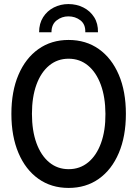

<svg xmlns="http://www.w3.org/2000/svg" viewBox="-20 -926 682 954"><path d="M320.8 7.8Q234.9 7.8 170.9 -37.6Q106.9 -83 71.8 -165.8Q36.6 -248.5 36.6 -360.4Q36.6 -472.2 71.8 -554.4Q106.9 -636.7 170.9 -682.1Q234.9 -727.5 320.8 -727.5Q407.2 -727.5 471.2 -682.1Q535.2 -636.7 570.3 -554.4Q605.5 -472.2 605.5 -360.4Q605.5 -248.5 570.3 -165.8Q535.2 -83 471.2 -37.6Q407.2 7.8 320.8 7.8ZM321.3 -85.4Q377 -85.4 418.2 -119.4Q459.5 -153.3 481.9 -215.1Q504.4 -276.9 503.9 -360.4Q503.4 -443.8 480.7 -505.4Q458 -566.9 417 -600.6Q376 -634.3 320.8 -634.3Q265.6 -634.3 224.6 -600.6Q183.6 -566.9 161.1 -505.4Q138.7 -443.8 138.7 -360.4Q138.7 -276.9 161.1 -215.1Q183.6 -153.3 224.6 -119.4Q265.6 -85.4 321.3 -85.4ZM319.8 -905.8Q360.4 -905.8 394 -888.9Q427.7 -872.1 447.8 -840.6Q467.8 -809.1 466.8 -765.6H403.8Q405.3 -805.2 379.6 -825Q354 -844.7 319.8 -844.7Q287.1 -844.7 261.5 -824.7Q235.8 -804.7 235.8 -765.6H174.3Q174.3 -809.1 194.3 -840.6Q214.4 -872.1 247.6 -888.9Q280.8 -905.8 319.8 -905.8Z"/></svg>

Font: Reddit Sans Condensed Medium
Style: Regular
Weight: 500
Designer: Stephen Hutchings
Foundry: Reddit
Version: Version 1.014